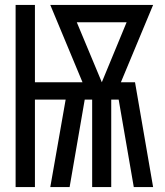

<svg xmlns="http://www.w3.org/2000/svg" viewBox="-20 -755 665 775"><path d="M43 0V-735H121V-423H313L183 -735H598L468 -423H525L598 0H520L459 -353H429V0H352V-353H322L261 0H183L245 -353H121V0ZM391 -423 491 -665H290Z"/></svg>

Font: Zed Sans
Style: Regular
Weight: 400
Designer: Belleve Invis
Foundry: Belleve Invis
Version: Version 1.0.0; ttfautohint (v1.8.4)